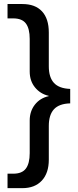

<svg xmlns="http://www.w3.org/2000/svg" viewBox="-20 -745 393 972"><path d="M18.1 134.3H46.9Q91.8 134.3 111.1 108.2Q130.4 82 130.4 30.3V-134.8Q130.4 -181.6 156.5 -215.1Q182.6 -248.5 226.6 -258.3V-259.8Q184.1 -269.5 157.2 -302.5Q130.4 -335.4 130.4 -382.8V-547.9Q130.4 -600.1 111.1 -626Q91.8 -651.9 46.9 -651.9H18.1V-724.6H93.3Q158.2 -724.6 192.6 -687.5Q227.1 -650.4 227.1 -580.6V-409.2Q227.1 -353.5 253.2 -325.2Q279.3 -296.9 335.4 -294.9V-221.7Q279.3 -220.2 253.2 -191.9Q227.1 -163.6 227.1 -107.4V63.5Q227.1 131.3 191.7 169.4Q156.2 207.5 93.3 207.5H18.1Z"/></svg>

Font: Arimo Medium
Style: Regular
Weight: 500
Designer: Steve Matteson
Foundry: Monotype Imaging Inc.
Version: Version 1.33